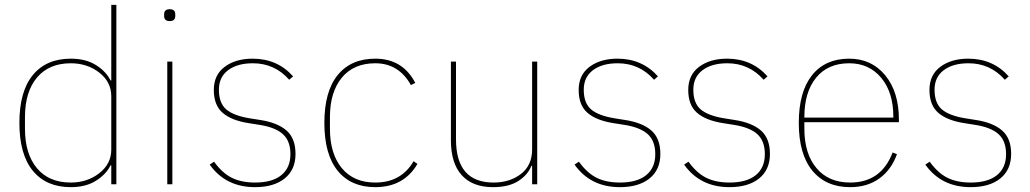

<svg xmlns="http://www.w3.org/2000/svg" viewBox="-20 -760 4250 792"><path d="M439 0V-78H436Q418 -41 376 -14.5Q334 12 272 12Q171 12 115.5 -55.5Q60 -123 60 -253Q60 -383 115.5 -450.5Q171 -518 272 -518Q334 -518 376 -491.5Q418 -465 436 -428H439V-740H460V0ZM272 -7Q340 -7 389.5 -45.5Q439 -84 439 -143V-363Q439 -422 389.5 -460.5Q340 -499 272 -499Q182 -499 132.5 -440Q83 -381 83 -277V-229Q83 -125 132.5 -66Q182 -7 272 -7Z M657 -694V-701Q657 -722 680 -722Q703 -722 703 -701V-694Q703 -673 680 -673Q657 -673 657 -694ZM670 0V-506H691V0Z M1032 12Q911 12 845 -81L863 -93Q897 -46 936.5 -26.5Q976 -7 1032 -7Q1103 -7 1140.5 -37.5Q1178 -68 1178 -124Q1178 -179 1146.5 -207Q1115 -235 1050 -245L1006 -252Q935 -263 898.5 -294.5Q862 -326 862 -389Q862 -451 907 -484.5Q952 -518 1022 -518Q1124 -518 1189 -445L1173 -431Q1113 -499 1023 -499Q959 -499 921 -470.5Q883 -442 883 -390Q883 -335 913 -309Q943 -283 1010 -272L1054 -265Q1125 -254 1162 -221.5Q1199 -189 1199 -125Q1199 -60 1154.5 -24Q1110 12 1032 12Z M1528 12Q1428 12 1373 -55.5Q1318 -123 1318 -253Q1318 -383 1373 -450.5Q1428 -518 1528 -518Q1641 -518 1693 -418L1675 -409Q1625 -499 1528 -499Q1439 -499 1390 -439.5Q1341 -380 1341 -277V-229Q1341 -126 1390 -66.5Q1439 -7 1528 -7Q1635 -7 1686 -95L1702 -84Q1646 12 1528 12Z M2175 0V-76H2172Q2157 -38 2117.5 -13Q2078 12 2014 12Q1929 12 1884.5 -37.5Q1840 -87 1840 -181V-506H1861V-185Q1861 -7 2016 -7Q2083 -7 2129 -42.5Q2175 -78 2175 -144V-506H2196V0Z M2537 12Q2416 12 2350 -81L2368 -93Q2402 -46 2441.5 -26.5Q2481 -7 2537 -7Q2608 -7 2645.5 -37.5Q2683 -68 2683 -124Q2683 -179 2651.5 -207Q2620 -235 2555 -245L2511 -252Q2440 -263 2403.5 -294.5Q2367 -326 2367 -389Q2367 -451 2412 -484.5Q2457 -518 2527 -518Q2629 -518 2694 -445L2678 -431Q2618 -499 2528 -499Q2464 -499 2426 -470.5Q2388 -442 2388 -390Q2388 -335 2418 -309Q2448 -283 2515 -272L2559 -265Q2630 -254 2667 -221.5Q2704 -189 2704 -125Q2704 -60 2659.5 -24Q2615 12 2537 12Z M2989 12Q2868 12 2802 -81L2820 -93Q2854 -46 2893.5 -26.5Q2933 -7 2989 -7Q3060 -7 3097.5 -37.5Q3135 -68 3135 -124Q3135 -179 3103.5 -207Q3072 -235 3007 -245L2963 -252Q2892 -263 2855.5 -294.5Q2819 -326 2819 -389Q2819 -451 2864 -484.5Q2909 -518 2979 -518Q3081 -518 3146 -445L3130 -431Q3070 -499 2980 -499Q2916 -499 2878 -470.5Q2840 -442 2840 -390Q2840 -335 2870 -309Q2900 -283 2967 -272L3011 -265Q3082 -254 3119 -221.5Q3156 -189 3156 -125Q3156 -60 3111.5 -24Q3067 12 2989 12Z M3487 12Q3387 12 3331 -56Q3275 -124 3275 -253Q3275 -381 3329.5 -449.5Q3384 -518 3483 -518Q3575 -518 3631.5 -449.5Q3688 -381 3688 -266V-256H3298V-229Q3298 -126 3348 -66.5Q3398 -7 3487 -7Q3615 -7 3662 -131L3680 -124Q3657 -60 3607.5 -24Q3558 12 3487 12ZM3483 -499Q3395 -499 3346.5 -439.5Q3298 -380 3298 -277V-275H3665V-279Q3665 -379 3615 -439Q3565 -499 3483 -499Z M3984 12Q3863 12 3797 -81L3815 -93Q3849 -46 3888.5 -26.5Q3928 -7 3984 -7Q4055 -7 4092.5 -37.5Q4130 -68 4130 -124Q4130 -179 4098.5 -207Q4067 -235 4002 -245L3958 -252Q3887 -263 3850.5 -294.5Q3814 -326 3814 -389Q3814 -451 3859 -484.5Q3904 -518 3974 -518Q4076 -518 4141 -445L4125 -431Q4065 -499 3975 -499Q3911 -499 3873 -470.5Q3835 -442 3835 -390Q3835 -335 3865 -309Q3895 -283 3962 -272L4006 -265Q4077 -254 4114 -221.5Q4151 -189 4151 -125Q4151 -60 4106.5 -24Q4062 12 3984 12Z"/></svg>

Font: IBM Plex Sans Thin
Style: Regular
Weight: 100
Designer: Mike Abbink, Paul van der Laan, Pieter van Rosmalen
Foundry: Bold Monday
Version: Version 3.0